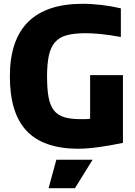

<svg xmlns="http://www.w3.org/2000/svg" viewBox="-20 -772 713 1012"><path d="M277 70H468L375 220H236ZM390 12Q208 11 120 -82.5Q32 -176 32 -369Q32 -752 416 -752Q464 -752 518 -745.5Q572 -739 617 -728V-577Q557 -588 511.5 -592.5Q466 -597 432 -597Q372 -597 332.5 -586.5Q293 -576 270 -549.5Q247 -523 237.5 -479Q228 -435 228 -369Q228 -303 236 -259.5Q244 -216 264 -190.5Q284 -165 318 -154.5Q352 -144 403 -144Q414 -144 427.5 -144Q441 -144 455 -146V-376H628V-19Q562 -5 500 3.5Q438 12 390 12Z"/></svg>

Font: Encode Sans Narrow
Style: ExtraBold
Weight: 800
Designer: Pablo Impallari, Andres Torresi
Foundry: Pablo Impallari, Andres Torresi
Version: Version 1.000; ttfautohint (v1.00) -l 8 -r 50 -G 200 -x 14 -